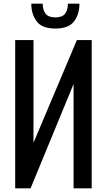

<svg xmlns="http://www.w3.org/2000/svg" viewBox="-20 -1029 585 1049"><path d="M63 0V-810H163V-249L400 -810H481V0H382V-570L147 0ZM282 -873Q210 -873 180.5 -912Q151 -951 151 -1009H213Q214 -973 229.5 -953.5Q245 -934 282 -934Q320 -934 335.5 -954Q351 -974 351 -1009H414Q414 -951 384.5 -912Q355 -873 282 -873Z"/></svg>

Font: Oswald
Style: Regular
Weight: 400
Designer: Vernon Adams
Foundry: Vernon Adams
Version: Version 4.103; ttfautohint (v1.8.3)